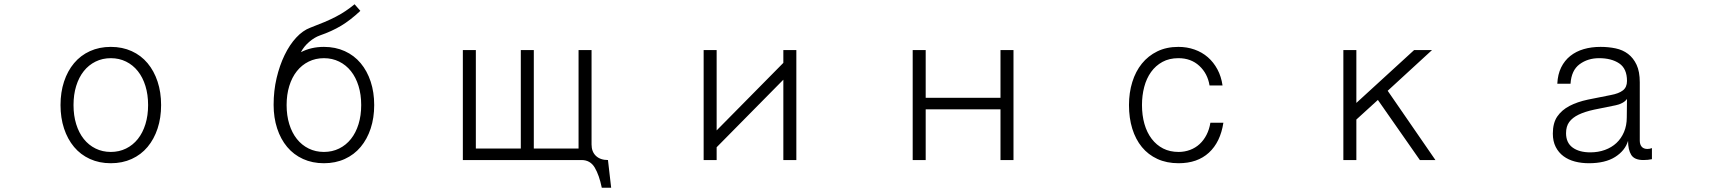

<svg xmlns="http://www.w3.org/2000/svg" viewBox="-20 -711 8040 901"><path d="M675 -218Q675 -267 662.5 -307.5Q650 -348 627 -377Q604 -406 571.5 -422Q539 -438 500 -438Q461 -438 428.5 -422Q396 -406 373 -377Q350 -348 337.5 -307.5Q325 -267 325 -218Q325 -169 337.5 -128.5Q350 -88 373 -59Q396 -30 428.5 -14Q461 2 500 2Q539 2 571.5 -14Q604 -30 627 -59Q650 -88 662.5 -128.5Q675 -169 675 -218ZM736 -218Q736 -158 719.5 -108Q703 -58 672.5 -21.5Q642 15 598 35Q554 55 500 55Q446 55 402 35Q358 15 327.5 -21.5Q297 -58 280.5 -108Q264 -158 264 -218Q264 -278 280.5 -328Q297 -378 327.5 -414.5Q358 -451 402 -471Q446 -491 500 -491Q554 -491 598 -471Q642 -451 672.5 -414.5Q703 -378 719.5 -328Q736 -278 736 -218Z M1675 -218Q1675 -267 1662.5 -307.5Q1650 -348 1627 -377Q1604 -406 1571.5 -422Q1539 -438 1500 -438Q1461 -438 1428.5 -422Q1396 -406 1373 -377Q1350 -348 1337.5 -307.5Q1325 -267 1325 -218Q1325 -169 1337.5 -128.5Q1350 -88 1373 -59Q1396 -30 1428.5 -14Q1461 2 1500 2Q1539 2 1571.5 -14Q1604 -30 1627 -59Q1650 -88 1662.5 -128.5Q1675 -169 1675 -218ZM1736 -218Q1736 -158 1719.5 -108Q1703 -58 1672.5 -21.5Q1642 15 1598 35Q1554 55 1500 55Q1446 55 1402 35Q1358 15 1327.5 -21.5Q1297 -58 1280.5 -108.5Q1264 -159 1264 -219Q1264 -285 1278 -344.5Q1292 -404 1315.5 -452.5Q1339 -501 1370 -534.5Q1401 -568 1436 -581Q1473 -595 1502.5 -607.5Q1532 -620 1556 -632.5Q1580 -645 1601 -659Q1622 -673 1644 -691L1671 -660Q1624 -616 1580.5 -590Q1537 -564 1482 -545Q1456 -536 1431 -514.5Q1406 -493 1392 -466Q1440 -491 1500 -491Q1554 -491 1598 -471Q1642 -451 1672.5 -414.5Q1703 -378 1719.5 -328Q1736 -278 1736 -218Z M2848 170H2804Q2792 111 2771 75.5Q2750 40 2709 40H2152V-476H2213V-14H2424V-476H2485V-14H2695V-476H2756V-33Q2756 1 2776.5 20.5Q2797 40 2833 40Z M3717 40H3656V-337L3343 -20V40H3282V-476H3343V-99L3656 -416V-476H3717Z M4736 40H4675V-198H4324V40H4263V-476H4324V-252H4675V-476H4736Z M5721 -135Q5707 -44 5653 5.5Q5599 55 5511 55Q5455 55 5411.5 35Q5368 15 5338.5 -21Q5309 -57 5293.5 -107Q5278 -157 5278 -218Q5278 -276 5293.5 -326Q5309 -376 5338.5 -412.5Q5368 -449 5411 -470Q5454 -491 5510 -491Q5550 -491 5585.5 -478.5Q5621 -466 5648 -442.5Q5675 -419 5693 -385.5Q5711 -352 5717 -310H5656Q5647 -366 5608 -402Q5569 -438 5510 -438Q5467 -438 5435 -420.5Q5403 -403 5381.5 -373Q5360 -343 5349.5 -303Q5339 -263 5339 -218Q5339 -170 5350.5 -129.5Q5362 -89 5384.5 -59.5Q5407 -30 5438.5 -14Q5470 2 5511 2Q5539 2 5564.5 -7.5Q5590 -17 5609.5 -35Q5629 -53 5642 -78.5Q5655 -104 5660 -135Z M6716 40H6643L6446 -242L6345 -150V40H6284V-476H6345V-228L6616 -476H6700L6492 -285Z M7615 -247Q7608 -236 7593 -228Q7578 -220 7562 -217Q7505 -206 7461 -196.5Q7417 -187 7388 -173Q7359 -159 7344 -138.5Q7329 -118 7329 -86Q7329 -41 7360 -18.5Q7391 4 7443 4Q7480 4 7511.5 -7.5Q7543 -19 7565.5 -40Q7588 -61 7601 -91.5Q7614 -122 7614 -160ZM7732 36Q7721 38 7712.5 39Q7704 40 7692 40Q7650 40 7635 16Q7620 -8 7620 -50Q7606 -4 7559.5 25.5Q7513 55 7436 55Q7401 55 7370.5 47Q7340 39 7317 22Q7294 5 7280.5 -21.5Q7267 -48 7267 -84Q7267 -134 7288 -164.5Q7309 -195 7345.5 -214Q7382 -233 7431.5 -243.5Q7481 -254 7539 -265Q7577 -272 7596 -287Q7615 -302 7615 -331Q7615 -389 7578.5 -413.5Q7542 -438 7484 -438Q7431 -438 7392.5 -409.5Q7354 -381 7350 -318H7288Q7290 -362 7306 -394.5Q7322 -427 7349 -448.5Q7376 -470 7412 -480.5Q7448 -491 7491 -491Q7528 -491 7561.5 -484Q7595 -477 7620 -458Q7645 -439 7660 -407Q7675 -375 7675 -325V-51Q7675 -33 7684 -22.5Q7693 -12 7711 -12Q7716 -12 7721.5 -13Q7727 -14 7732 -16Z"/></svg>

Font: NanumGothicCoding
Style: Regular
Weight: 400
Monospace: yes
Designer: Kwon Bruce; Nicolas Noh; Sung-woo Choi; Go-un Cha; Soo-hyun Park;
Foundry: NHN Corporation
Version: Version 2.000;PS 1;hotconv 1.0.49;makeotf.lib2.0.14853